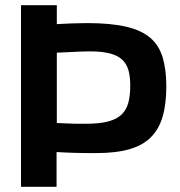

<svg xmlns="http://www.w3.org/2000/svg" viewBox="-20 -720 692 740"><path d="M61 0V-700H199V-627Q228 -629 249.5 -629.5Q271 -630 287.5 -630.5Q304 -631 316 -631Q407 -631 466.5 -617Q526 -603 559.5 -574Q593 -545 607 -498.5Q621 -452 621 -387Q621 -318 606.5 -269.5Q592 -221 560.5 -190Q529 -159 477.5 -144.5Q426 -130 352 -130Q331 -130 316 -130Q301 -130 289 -130.5Q277 -131 265 -131Q253 -131 237 -132Q221 -133 198 -134V0ZM310 -243Q364 -243 397.5 -252Q431 -261 449.5 -279.5Q468 -298 475 -325.5Q482 -353 482 -390Q482 -425 475 -449.5Q468 -474 451 -490Q434 -506 403.5 -514Q373 -522 326 -522Q313 -522 301.5 -521.5Q290 -521 276 -520.5Q262 -520 243.5 -519Q225 -518 199 -517V-246Q217 -245 231.5 -244.5Q246 -244 258 -243.5Q270 -243 283 -243Q296 -243 310 -243Z"/></svg>

Font: Georama ExtraCondensed Thin SemiBold
Style: Regular
Weight: 600
Version: Version 1.001